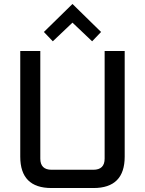

<svg xmlns="http://www.w3.org/2000/svg" viewBox="-20 -947 730 967"><path d="M82 -158V-690H183V-148Q183 -92 240 -92H450Q507 -92 507 -148V-690H608V-158Q608 0 451 0H239Q82 0 82 -158ZM201 -786 345 -927 489 -786 444 -739 345 -833 246 -739Z"/></svg>

Font: Oxanium ExtraLight Medium
Style: Regular
Weight: 500
Version: Version 2.000